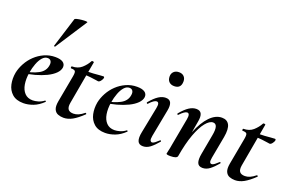

<svg xmlns="http://www.w3.org/2000/svg" viewBox="-91 -1086 2231 1452"><g transform="rotate(20 1024.0 -360.5)"><path d="M160 12Q102 12 69.5 -17Q37 -46 27.5 -91Q18 -136 27 -185Q35 -224 56 -262.5Q77 -301 109 -331.5Q141 -362 182 -380.5Q223 -399 270 -399Q311 -399 331.5 -385Q352 -371 350 -345Q347 -319 323 -295Q299 -271 259.5 -252Q220 -233 171.5 -219.5Q123 -206 73 -201L75 -214Q146 -225 194 -250.5Q242 -276 249 -324Q253 -346 244.5 -359Q236 -372 218 -372Q195 -372 176.5 -351.5Q158 -331 144.5 -296Q131 -261 124 -218Q116 -167 123 -125Q130 -83 154 -57.5Q178 -32 219 -32Q238 -32 262.5 -39Q287 -46 309 -63Q311 -65 314.5 -61Q318 -57 316 -55Q278 -18 237.5 -3Q197 12 160 12ZM241 -473Q240 -470 234.5 -472Q229 -474 231 -476L306 -716Q307 -721 323.5 -725Q340 -729 360 -731Q380 -733 394.5 -732.5Q409 -732 406 -727Z M483 12Q459 12 438 4Q417 -4 407 -27Q397 -50 405 -94L444 -306Q450 -339 444 -349Q438 -359 410 -359Q406 -359 406.5 -367Q407 -375 410 -375Q458 -375 488.5 -402Q519 -429 537 -463Q539 -467 548 -465.5Q557 -464 556 -460L494 -111Q488 -76 500 -59.5Q512 -43 543 -43Q563 -43 583.5 -52Q604 -61 627 -80Q629 -82 633.5 -78Q638 -74 635 -71Q589 -27 553.5 -7.5Q518 12 483 12ZM635 -337Q634 -337 615.5 -340Q597 -343 570.5 -346Q544 -349 516 -349L518 -378Q552 -378 580 -380Q608 -382 629 -384Q650 -386 661 -386Q666 -386 667.5 -382Q669 -378 668 -374Q667 -366 656.5 -351.5Q646 -337 635 -337Z M818 12Q760 12 727.5 -17Q695 -46 685.5 -91Q676 -136 685 -185Q693 -224 714 -262.5Q735 -301 767 -331.5Q799 -362 840 -380.5Q881 -399 928 -399Q969 -399 989.5 -385Q1010 -371 1008 -345Q1005 -319 981 -295Q957 -271 917.5 -252Q878 -233 829.5 -219.5Q781 -206 731 -201L733 -214Q804 -225 852 -250.5Q900 -276 907 -324Q911 -346 902.5 -359Q894 -372 876 -372Q853 -372 834.5 -351.5Q816 -331 802.5 -296Q789 -261 782 -218Q774 -167 781 -125Q788 -83 812 -57.5Q836 -32 877 -32Q896 -32 920.5 -39Q945 -46 967 -63Q969 -65 972.5 -61Q976 -57 974 -55Q936 -18 895.5 -3Q855 12 818 12Z M1121 9Q1088 9 1078 -16Q1068 -41 1078 -89L1119 -297Q1129 -346 1104 -346Q1094 -346 1079.5 -336Q1065 -326 1047 -306Q1043 -302 1039 -306.5Q1035 -311 1038 -315Q1074 -358 1103 -376.5Q1132 -395 1160 -395Q1192 -395 1202 -372.5Q1212 -350 1204 -309L1162 -89Q1157 -61 1162 -51.5Q1167 -42 1175 -42Q1186 -42 1199 -52Q1212 -62 1228 -77Q1232 -81 1236 -77Q1240 -73 1236 -69Q1205 -32 1178 -11.5Q1151 9 1121 9ZM1188 -499Q1162 -499 1146.5 -514Q1131 -529 1131 -557Q1131 -581 1146.5 -596Q1162 -611 1188 -611Q1214 -611 1228.5 -596Q1243 -581 1243 -557Q1243 -499 1188 -499Z M1601 9Q1568 9 1558.5 -16Q1549 -41 1558 -89L1587 -248Q1605 -342 1560 -342Q1532 -342 1501 -304Q1470 -266 1443 -192.5Q1416 -119 1398 -12L1380 -13Q1400 -132 1434.5 -218.5Q1469 -305 1514.5 -352Q1560 -399 1611 -399Q1653 -399 1670 -367Q1687 -335 1675 -267L1642 -89Q1637 -61 1641.5 -51.5Q1646 -42 1655 -42Q1666 -42 1679 -52Q1692 -62 1708 -77Q1711 -81 1715 -77Q1719 -73 1716 -69Q1685 -32 1658 -11.5Q1631 9 1601 9ZM1342 8Q1323 8 1316 5.5Q1309 3 1309 0Q1309 -4 1314.5 -26Q1320 -48 1324 -74L1365 -297Q1374 -346 1350 -346Q1340 -346 1325.5 -336Q1311 -326 1292 -306Q1289 -302 1285 -306.5Q1281 -311 1284 -315Q1320 -358 1349 -376.5Q1378 -395 1406 -395Q1438 -395 1448 -372.5Q1458 -350 1450 -309L1398 -12Q1393 8 1342 8Z M1863 12Q1839 12 1818 4Q1797 -4 1787 -27Q1777 -50 1785 -94L1824 -306Q1830 -339 1824 -349Q1818 -359 1790 -359Q1786 -359 1786.5 -367Q1787 -375 1790 -375Q1838 -375 1868.5 -402Q1899 -429 1917 -463Q1919 -467 1928 -465.5Q1937 -464 1936 -460L1874 -111Q1868 -76 1880 -59.5Q1892 -43 1923 -43Q1943 -43 1963.5 -52Q1984 -61 2007 -80Q2009 -82 2013.5 -78Q2018 -74 2015 -71Q1969 -27 1933.5 -7.5Q1898 12 1863 12ZM2015 -337Q2014 -337 1995.5 -340Q1977 -343 1950.5 -346Q1924 -349 1896 -349L1898 -378Q1932 -378 1960 -380Q1988 -382 2009 -384Q2030 -386 2041 -386Q2046 -386 2047.5 -382Q2049 -378 2048 -374Q2047 -366 2036.5 -351.5Q2026 -337 2015 -337Z"/></g></svg>

Font: Cormorant Light
Style: Italic
Weight: 300
Italic angle: -10°
Designer: Christian Thalmann (Catharsis Fonts)
Foundry: Catharsis Fonts
Version: Version 4.000